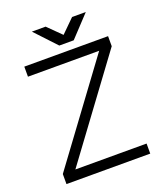

<svg xmlns="http://www.w3.org/2000/svg" viewBox="-156 -973 920 1077"><g transform="rotate(-20 304.0 -435.0)"><path d="M163 -870 281 -744H367L485 -870H403L324 -792L245 -870ZM53 0H553V-60H128L556 -640V-700H56V-640H481L53 -60Z"/></g></svg>

Font: Unageo Variable
Style: Regular
Weight: 300
Designer: Richard Sepsi
Foundry: Richard Sepsi
Version: Version 2.200